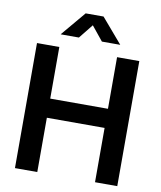

<svg xmlns="http://www.w3.org/2000/svg" viewBox="-100 -1022 921 1100"><g transform="rotate(10 361.0 -471.5)"><path d="M63 0V-727.5H192.9V-427.2H528.8V-727.5H658.2V0H528.8V-315.9H192.9V0ZM293.9 -800.3H188.5V-801.3L308.1 -943.4H412.1L533.7 -801.3V-800.3H427.7L360.4 -883.3Z"/></g></svg>

Font: Inter 28pt SemiBold
Style: Regular
Weight: 600
Designer: Rasmus Andersson
Foundry: rsms
Version: Version 4.001;git-66647c0bb